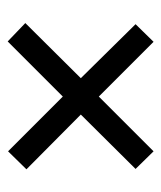

<svg xmlns="http://www.w3.org/2000/svg" viewBox="21 -676 429 512"><g transform="rotate(-90 236.0 -419.5)"><path d="M382 -614 431 -567 284 -419 428 -273 381 -225 235 -371 89 -225 42 -273 187 -419 41 -564 89 -613 235 -467Z"/></g></svg>

Font: Noto Sans Malayalam UI Condensed
Style: Regular
Weight: 400
Width: 3
Designer: Jelle Bosma - Monotype Design Team
Foundry: Monotype Imaging Inc.
Version: Version 2.104; ttfautohint (v1.8.4.7-5d5b)